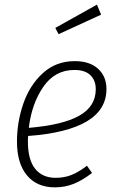

<svg xmlns="http://www.w3.org/2000/svg" viewBox="-20 -795 505 826"><path d="M101 -210Q100 -202 100 -187Q100 -107 131.5 -68.5Q163 -30 219 -30Q257 -30 288 -42.5Q319 -55 354 -82L376 -51Q336 -20 298 -4.5Q260 11 216 11Q139 11 96 -40.5Q53 -92 53 -186Q53 -270 80.5 -349.5Q108 -429 164.5 -480.5Q221 -532 302 -532Q366 -532 402 -499Q438 -466 438 -412Q438 -235 101 -210ZM104 -245Q249 -257 320.5 -297Q392 -337 392 -411Q392 -449 369 -471.5Q346 -494 300 -494Q216 -494 166 -421Q116 -348 104 -245ZM397 -775 415 -732 232 -648 218 -675Z"/></svg>

Font: Fira Sans Condensed ExtraLight
Style: Italic
Weight: 275
Width: 3
Italic angle: -8°
Designer: Carrois Corporate & Edenspiekermann AG
Foundry: Carrois Corporate GbR & Edenspiekermann AG
Version: Version 4.203